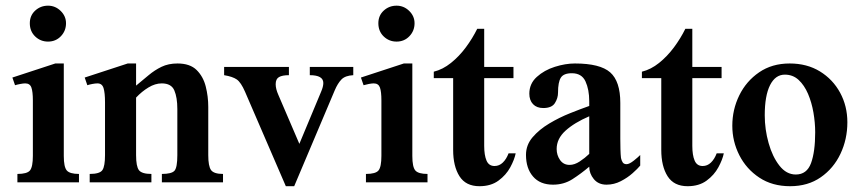

<svg xmlns="http://www.w3.org/2000/svg" viewBox="-20 -639 3017 673"><path d="M211.4 -557.6Q211.4 -530.8 193.4 -512Q175.3 -493.2 148.4 -493.2Q122.1 -493.2 103.3 -511.2Q84.5 -529.3 84.5 -557.6Q84.5 -584.5 103.3 -601.8Q122.1 -619.1 148.4 -619.1Q173.8 -619.1 192.6 -600.8Q211.4 -582.5 211.4 -557.6ZM256.8 0H41V-29.3Q75.2 -29.3 85.2 -41.7Q95.2 -54.2 95.2 -92.8V-287.1Q95.2 -317.4 90.1 -332Q85 -346.7 68.4 -346.7Q61.5 -346.7 51.3 -344.7Q41 -342.8 32.7 -340.3L23.4 -367.2L173.8 -416.5H203.6V-92.3Q203.6 -53.7 214.1 -41.5Q224.6 -29.3 256.8 -29.3Z M761.7 0H547.4V-29.3Q581.5 -29.3 591.6 -40.5Q601.6 -51.8 601.6 -95.2V-256.8Q601.6 -297.4 591.1 -322Q580.6 -346.7 546.9 -346.7Q523.9 -346.7 500.5 -332.5Q477.1 -318.4 457 -296.9V-95.2Q457 -55.7 467 -42.5Q477.1 -29.3 510.7 -29.3V0H294.4V-29.3Q330.1 -29.3 339.1 -43Q348.1 -56.6 348.1 -95.2V-280.3Q348.1 -313.5 343 -330.1Q337.9 -346.7 321.8 -346.7Q314 -346.7 303.7 -344.7Q293.5 -342.8 286.1 -340.3L276.9 -367.2L427.7 -416.5H457V-338.9Q479.5 -357.4 500.7 -375.2Q522 -393.1 546.1 -404.8Q570.3 -416.5 602.1 -416.5Q646 -416.5 669.2 -393.6Q692.4 -370.6 701.2 -335.7Q710 -300.8 710 -264.2V-95.2Q710 -56.6 719.7 -43Q729.5 -29.3 761.7 -29.3Z M1218.3 -404.3V-375.5Q1189.9 -374 1176.8 -360.4Q1163.6 -346.7 1153.3 -322.3L1011.2 13.7H981.9L838.9 -317.4Q824.7 -350.1 810.1 -360.4Q795.4 -370.6 765.6 -375.5V-404.3H992.7V-375.5Q969.7 -375.5 958 -368.9Q946.3 -362.3 946.3 -343.8Q946.3 -327.6 955.6 -306.6L1029.3 -134.8L1105.5 -317.4Q1113.3 -335.4 1113.3 -348.1Q1113.3 -375.5 1065.9 -375.5V-404.3Z M1433.1 -557.6Q1433.1 -530.8 1415 -512Q1397 -493.2 1370.1 -493.2Q1343.8 -493.2 1325 -511.2Q1306.2 -529.3 1306.2 -557.6Q1306.2 -584.5 1325 -601.8Q1343.8 -619.1 1370.1 -619.1Q1395.5 -619.1 1414.3 -600.8Q1433.1 -582.5 1433.1 -557.6ZM1478.5 0H1262.7V-29.3Q1296.9 -29.3 1306.9 -41.7Q1316.9 -54.2 1316.9 -92.8V-287.1Q1316.9 -317.4 1311.8 -332Q1306.6 -346.7 1290 -346.7Q1283.2 -346.7 1272.9 -344.7Q1262.7 -342.8 1254.4 -340.3L1245.1 -367.2L1395.5 -416.5H1425.3V-92.3Q1425.3 -53.7 1435.8 -41.5Q1446.3 -29.3 1478.5 -29.3Z M1762.7 -101.6H1787.6Q1783.2 -79.6 1768.6 -52.5Q1753.9 -25.4 1727.3 -5.9Q1700.7 13.7 1660.6 13.7Q1612.8 13.7 1590.6 -21.2Q1568.4 -56.2 1568.4 -113.3V-365.2H1500.5V-387.7Q1532.2 -395.5 1560.8 -418.5Q1589.4 -441.4 1612.8 -472.9Q1636.2 -504.4 1652.8 -538.1H1677.2V-404.3H1779.8V-365.2H1677.2V-127.9Q1677.2 -95.2 1685.3 -76.2Q1693.4 -57.1 1713.4 -57.1Q1730 -57.1 1742.4 -69.1Q1754.9 -81.1 1762.7 -101.6Z M2224.1 -95.7V-58.6Q2215.3 -47.9 2197.5 -32Q2179.7 -16.1 2156 -3.9Q2132.3 8.3 2106 8.3Q2077.6 8.3 2061.5 -11.2Q2045.4 -30.8 2045.4 -54.7Q2016.6 -30.3 1986.6 -11Q1956.5 8.3 1918.5 8.3Q1873 8.3 1848.4 -20.3Q1823.7 -48.8 1823.7 -96.2Q1823.7 -130.9 1846.9 -158Q1870.1 -185.1 1905.3 -206.1Q1940.4 -227.1 1978.3 -242.2Q2016.1 -257.3 2045.4 -267.6V-284.2Q2045.4 -325.2 2032.2 -353.8Q2019 -382.3 1984.4 -382.3Q1955.6 -382.3 1945.8 -366.7Q1936 -351.1 1936 -314.5Q1936 -294.9 1925 -277.6Q1914.1 -260.3 1884.3 -260.3Q1861.3 -260.3 1848.4 -273.9Q1835.4 -287.6 1835.4 -310.5Q1835.4 -345.7 1861.6 -369.4Q1887.7 -393.1 1924.8 -404.8Q1961.9 -416.5 1995.1 -416.5Q2083.5 -416.5 2118.9 -385.3Q2154.3 -354 2154.3 -278.3V-152.3Q2154.3 -135.3 2154.8 -116Q2155.3 -96.7 2156.7 -85.4Q2158.2 -77.1 2162.4 -70.3Q2166.5 -63.5 2176.3 -63.5Q2186 -63.5 2202.1 -76.4Q2218.3 -89.4 2224.1 -95.7ZM2045.4 -99.6V-231.4Q1993.2 -209 1962.2 -180.9Q1931.2 -152.8 1931.2 -116.7Q1931.2 -95.2 1943.1 -78.1Q1955.1 -61 1976.6 -61Q1993.7 -61 2012 -73Q2030.3 -85 2045.4 -99.6Z M2492.2 -101.6H2517.1Q2512.7 -79.6 2498 -52.5Q2483.4 -25.4 2456.8 -5.9Q2430.2 13.7 2390.1 13.7Q2342.3 13.7 2320.1 -21.2Q2297.9 -56.2 2297.9 -113.3V-365.2H2230V-387.7Q2261.7 -395.5 2290.3 -418.5Q2318.8 -441.4 2342.3 -472.9Q2365.7 -504.4 2382.3 -538.1H2406.7V-404.3H2509.3V-365.2H2406.7V-127.9Q2406.7 -95.2 2414.8 -76.2Q2422.9 -57.1 2442.9 -57.1Q2459.5 -57.1 2471.9 -69.1Q2484.4 -81.1 2492.2 -101.6Z M2950.2 -210.4Q2950.2 -150.9 2926 -99.9Q2901.9 -48.8 2856.9 -17.6Q2812 13.7 2749.5 13.7Q2687 13.7 2641.6 -16.4Q2596.2 -46.4 2571.5 -95Q2546.9 -143.6 2546.9 -198.2Q2546.9 -254.9 2571.3 -304.7Q2595.7 -354.5 2640.9 -385.5Q2686 -416.5 2748 -416.5Q2808.6 -416.5 2854 -388.7Q2899.4 -360.8 2924.8 -314Q2950.2 -267.1 2950.2 -210.4ZM2837.4 -175.3Q2837.4 -209 2831.3 -244.4Q2825.2 -279.8 2812.3 -310.1Q2799.3 -340.3 2779.3 -358.9Q2759.3 -377.4 2731 -377.4Q2697.8 -377.4 2679.2 -340.6Q2660.6 -303.7 2660.6 -234.9Q2660.6 -185.5 2674.1 -137.7Q2687.5 -89.8 2711.9 -58.6Q2736.3 -27.3 2769.5 -27.3Q2808.1 -27.3 2822.8 -67.1Q2837.4 -106.9 2837.4 -175.3Z"/></svg>

Font: Scheherazade New SemiBold
Style: Regular
Weight: 600
Designer: SIL International
Foundry: SIL International
Version: Version 4.000